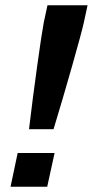

<svg xmlns="http://www.w3.org/2000/svg" viewBox="-20 -708 352 728"><path d="M146 -623 160 -688H312L298 -623Q289 -583 253.5 -458Q218 -333 183 -218H90Q103 -328 120.5 -454.5Q138 -581 146 -623ZM20 0 47 -128H187L159 0Z"/></svg>

Font: Saira Semi Condensed SemiBold
Style: Italic
Weight: 600
Width: 4
Italic angle: -12°
Designer: Hector Gatti with collaboration of the Omnibus-Type team
Foundry: Omnibus-Type
Version: Version 1.001; ttfautohint (v1.8)